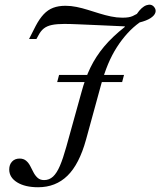

<svg xmlns="http://www.w3.org/2000/svg" viewBox="-20 -607 685 820"><path d="M142.7 192.7Q87.1 192.7 53.2 171.8Q19.4 150.8 19.4 116.9Q19.4 96 31.5 83.1Q43.5 70.2 63.7 70.2Q80.6 70.2 91.5 79.4Q102.4 88.7 109.3 102.4Q116.1 116.1 123.4 129.8Q130.6 143.5 141.1 152.8Q151.6 162.1 168.5 162.1Q190.3 162.1 206.5 147.2Q222.6 132.3 235.9 101.2Q249.2 70.2 262.9 21L327.4 -211.3Q343.5 -271.8 366.5 -319Q389.5 -366.1 424.6 -408.1Q459.7 -450 512.9 -491.9V-494.4Q446.8 -497.6 398 -499.6Q349.2 -501.6 314.1 -503.2Q279 -504.8 254.8 -504.8Q222.6 -504.8 201.6 -500.4Q180.6 -496 167.3 -485.5Q154 -475 144.4 -456.5L135.5 -440.3H104L132.3 -496Q148.4 -526.6 166.5 -546Q184.7 -565.3 207.3 -573.8Q229.8 -582.3 259.7 -582.3Q283.1 -582.3 306.9 -577.4Q330.6 -572.6 355.2 -564.9Q379.8 -557.3 404.4 -549.6Q429 -541.9 454 -536.7Q479 -531.5 502.4 -531.5Q517.7 -531.5 527.8 -533.1Q537.9 -534.7 546.4 -538.3Q554.8 -541.9 564.5 -547.6Q584.7 -577.4 605.6 -584.7Q626.6 -591.9 638.7 -576.6Q647.6 -565.3 643.5 -552.8Q639.5 -540.3 622.6 -529.4Q605.6 -518.5 576.6 -511.3Q548.4 -491.1 524.2 -464.5Q500 -437.9 479 -405.2Q458.1 -372.6 441.5 -333.1Q425 -293.5 412.1 -246.8L347.6 -11.3Q318.5 94.4 268.1 143.5Q217.7 192.7 142.7 192.7ZM224.2 -256.5 232.3 -287.1H509.7L501.6 -256.5Z"/></svg>

Font: Playfair 12pt Light
Style: Italic
Weight: 300
Italic angle: -15.6°
Designer: Claus Eggers Sørensen
Foundry: Claus Eggers Sørensen
Version: Version 2.000;gftools[0.9.28]